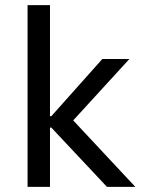

<svg xmlns="http://www.w3.org/2000/svg" viewBox="-20 -725 547 745"><path d="M87 0V-705H174V-274H179L377 -496H482L245 -237L248 -275L505 0H395L179 -230H174V0Z"/></svg>

Font: Nunito Sans 7pt SemiCondensed
Style: Regular
Weight: 400
Width: 4
Designer: Vernon Adams
Foundry: Vernon Adams
Version: Version 3.101;gftools[0.9.27]